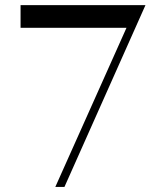

<svg xmlns="http://www.w3.org/2000/svg" viewBox="-20 -741 660 761"><path d="M556.6 -720.7Q556.6 -720.7 556.6 -720.7Q556.6 -720.7 556.6 -720.7Q547.9 -720.7 529.3 -720.7Q529.3 -720.7 529.3 -720.7Q373 -720.7 61.5 -720.7Q61.5 -691.4 61.5 -630.9Q201.2 -630.9 481.4 -630.9Q387.7 -420.9 199.2 0Q211.9 0 235.4 0Q342.8 -240.2 556.6 -720.7Q556.6 -720.7 556.6 -720.7Z"/></svg>

Font: Suave
Style: Regular
Weight: 400
Designer: Manu Ambady
Version: Version 1.0